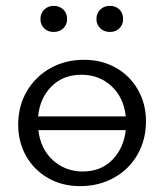

<svg xmlns="http://www.w3.org/2000/svg" viewBox="-20 -627 559 655"><path d="M42 -202Q42 -265 71.5 -315.5Q101 -366 152 -394.5Q203 -423 267 -423Q327 -423 375 -396Q423 -369 450.5 -321Q478 -273 478 -213Q478 -150 449 -99.5Q420 -49 368.5 -20.5Q317 8 253 8Q193 8 145 -19Q97 -46 69.5 -94Q42 -142 42 -202ZM409 -183H111Q118 -119 160.5 -80.5Q203 -42 262 -42Q324 -42 363 -81.5Q402 -121 409 -183ZM118 -562Q118 -582 131 -594.5Q144 -607 163 -607Q183 -607 196 -594.5Q209 -582 209 -562Q209 -543 196 -530.5Q183 -518 163 -518Q143 -518 130.5 -530.5Q118 -543 118 -562ZM309 -562Q309 -582 322 -594.5Q335 -607 355 -607Q375 -607 387.5 -594.5Q400 -582 400 -562Q400 -543 387.5 -530.5Q375 -518 355 -518Q335 -518 322 -530.5Q309 -543 309 -562ZM409 -230Q402 -295 360 -333.5Q318 -372 258 -372Q195 -372 155.5 -332Q116 -292 110 -230Z"/></svg>

Font: LXGW Bright TC
Style: Regular
Weight: 400
Designer: Christian Thalmann (Catharsis Fonts)
Foundry: LXGW / Christian Thalmann (Catharsis Fonts) / Fontworks Inc.
Version: Version 5.501